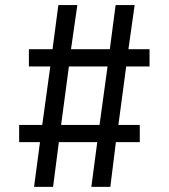

<svg xmlns="http://www.w3.org/2000/svg" viewBox="-20 -726 655 746"><path d="M561 -467.7H470.3L440 -240.5H523.1V-173.8H430.3L408.7 0H334.9L357.9 -173.8H208.7L186.2 0H112.3L135.4 -173.8H54.4V-240.5H144.1L175.4 -467.7H92.3V-534.9H184.1L206.7 -706.2H280.5L255.9 -534.9H406.7L429.2 -706.2H503.1L479 -534.9H561ZM247.7 -467.7 217.4 -240.5H366.7L397.9 -467.7Z"/></svg>

Font: Fira Code
Style: Regular
Weight: 400
Designer: Carrois Corporate, Edenspiekermann AG, Nikita Prokopov
Foundry: Carrois Corporate, Edenspiekermann AG, Nikita Prokopov
Version: Version 5.002